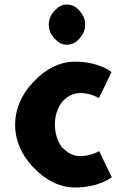

<svg xmlns="http://www.w3.org/2000/svg" viewBox="-20 -808 567 850"><path d="M419 -139C407 -132 376 -117 336 -117C306 -117 281 -129 258 -153H257L255 -155C235 -181 223 -216 223 -257C223 -296 235 -332 256 -358L257 -360H258C279 -383 306 -396 336 -396C375 -396 403 -382 418 -374C437 -412 455 -451 474 -489C474 -489 420 -535 312 -535C245 -535 181 -502 132 -449L125 -442C78 -393 47 -328 47 -255C47 -184 77 -121 123 -72L131 -64C181 -11 244 22 312 22C413 22 467 -18 475 -23ZM218 -757C205 -742 196 -723 196 -699C196 -675 205 -656 218 -641L225 -634C239 -619 255 -610 276 -610C297 -610 315 -619 329 -634L335 -641C348 -656 357 -675 357 -699C357 -723 348 -742 335 -757L329 -764C315 -779 297 -788 276 -788C255 -788 239 -779 225 -764Z"/></svg>

Font: Hussar Woodtype
Style: SeBd
Weight: 900
Foundry: Cannot Into Space Fonts
Version: Version 1.07